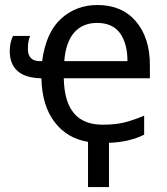

<svg xmlns="http://www.w3.org/2000/svg" viewBox="-20 -565 668 770"><path d="M333 185.1H417V7.8C471.2 5.9 518.1 -4.9 558.1 -24.9V-101.1C531.2 -89.8 505.9 -81.1 481.9 -74.7C458 -68.4 427.7 -64.9 392.1 -64.9C293 -64.9 238.3 -121.6 235.8 -251H581.1V-304.2C581.1 -377 562.5 -435.1 525.4 -479C487.8 -522.9 436.5 -544.9 371.1 -544.9C314.5 -544.9 265.6 -526.9 225.1 -490.2C184.6 -453.6 159.2 -396.5 148.9 -319.8H140.1C107.9 -319.8 91.8 -336.4 91.8 -369.1C91.8 -392.1 95.7 -411.6 101.1 -420.9H32.2C24.9 -406.7 19 -384.8 19 -360.8C19 -288.1 63.5 -252.4 146 -251C147.9 -177.2 165.5 -118.7 199.2 -75.2C232.4 -31.7 276.9 -5.4 333 3.9ZM369.1 -473.1C411.1 -473.1 441.9 -459 461.9 -431.2C481.4 -403.3 491.2 -366.2 491.2 -319.8H237.8C245.1 -419.9 291.5 -473.1 369.1 -473.1Z"/></svg>

Font: Avrile Sans
Style: Regular
Weight: 400
Designer: Monotype Design Team, Google (font), Stefan Peev (BGR Cyrillic), Cristiano Sobral (main changes)
Foundry: The Avrile Sans Project Authors
Version: Version 3.110